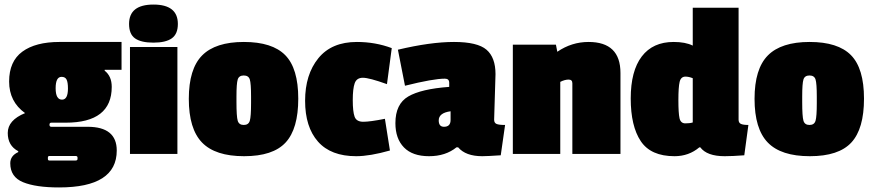

<svg xmlns="http://www.w3.org/2000/svg" viewBox="-20 -675 3824 842"><path d="M241 -491H513V-369H439V-365Q470 -341 470 -294Q470 -137 268 -137H205Q197 -137 197 -128Q197 -119 205 -119H364Q492 -119 492 -15Q492 147 239 147Q137 147 81 124Q25 101 25 41Q25 8 60 -8V-12Q14 -36 14 -92Q14 -148 90 -179Q20 -229 20 -317.5Q20 -406 78 -448.5Q136 -491 241 -491ZM250 -338Q224 -338 224 -288Q224 -238 252 -238Q278 -238 278 -287Q278 -314 272 -326Q266 -338 250 -338ZM197 29H311Q320 29 320 22V16Q320 9 311 9H197Q190 9 190 16V22Q190 29 197 29Z M758 0H550V-469H758ZM546 -570Q546 -655 653 -655Q760 -655 760 -570Q760 -526 733.5 -507Q707 -488 653 -488Q599 -488 572.5 -506.5Q546 -525 546 -570Z M808 -241.5Q808 -373 866.5 -432Q925 -491 1049.5 -491Q1174 -491 1231 -433Q1288 -375 1288 -242.5Q1288 -110 1232.5 -50Q1177 10 1050.5 10Q924 10 866 -50Q808 -110 808 -241.5ZM1017 -252V-228Q1017 -164 1022.5 -145.5Q1028 -127 1049 -127Q1070 -127 1075.5 -145.5Q1081 -164 1081 -223V-251Q1081 -309 1075.5 -326.5Q1070 -344 1049 -344Q1028 -344 1022.5 -326.5Q1017 -309 1017 -252Z M1668 -154 1690 -15Q1602 10 1542 10Q1431 10 1374.5 -54Q1318 -118 1318 -233Q1318 -348 1376 -419.5Q1434 -491 1545 -491Q1626 -491 1698 -464L1677 -306Q1599 -334 1571.5 -334Q1544 -334 1535.5 -310Q1527 -286 1527 -236Q1527 -186 1535 -163.5Q1543 -141 1573 -141Q1603 -141 1668 -154Z M2153 -350 2147 -150Q2147 -136 2157.5 -131.5Q2168 -127 2195 -127L2176 6Q2116 10 2095 10Q2022 10 1989 -29H1982Q1934 10 1861.5 10Q1789 10 1751.5 -28.5Q1714 -67 1714 -135Q1714 -219 1770.5 -252Q1827 -285 1950 -294V-312Q1950 -330 1931 -330Q1880 -330 1756 -299L1725 -457Q1868 -491 1971 -491Q2074 -491 2113.5 -457Q2153 -423 2153 -350ZM1927 -119Q1956 -119 1956 -149V-187Q1904 -180 1904 -147Q1904 -119 1927 -119Z M2561 -491Q2701 -491 2701 -355V0H2490V-310Q2490 -326 2473.5 -326Q2457 -326 2437 -316V0H2229V-479H2418L2424 -448Q2487 -491 2561 -491Z M3158 10Q3080 10 3051 -29H3047Q3001 10 2938 10Q2834 10 2790 -56Q2746 -122 2746 -243Q2746 -364 2794.5 -427.5Q2843 -491 2934 -491Q2986 -491 3018 -475V-641H3219V-150Q3219 -137 3228.5 -132Q3238 -127 3262 -127L3244 6Q3192 10 3158 10ZM3018 -138V-332Q3001 -339 2986 -339Q2966 -339 2960.5 -316Q2955 -293 2955 -236Q2955 -179 2960 -156.5Q2965 -134 2985.5 -134Q3006 -134 3018 -138Z M3289 -241.5Q3289 -373 3347.5 -432Q3406 -491 3530.5 -491Q3655 -491 3712 -433Q3769 -375 3769 -242.5Q3769 -110 3713.5 -50Q3658 10 3531.5 10Q3405 10 3347 -50Q3289 -110 3289 -241.5ZM3498 -252V-228Q3498 -164 3503.5 -145.5Q3509 -127 3530 -127Q3551 -127 3556.5 -145.5Q3562 -164 3562 -223V-251Q3562 -309 3556.5 -326.5Q3551 -344 3530 -344Q3509 -344 3503.5 -326.5Q3498 -309 3498 -252Z"/></svg>

Font: Passion One
Style: Bold
Weight: 700
Designer: Alejandro Lo Celso
Foundry: Fontstage
Version: Version 1.002